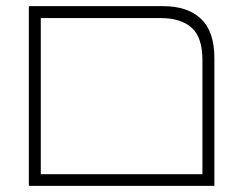

<svg xmlns="http://www.w3.org/2000/svg" viewBox="-20 -606 803 626"><path d="M74 0V-586H511Q592 -586 635.5 -544.5Q679 -503 679 -416V0ZM113 -38H640V-410Q640 -485 604.5 -516Q569 -547 505 -547H113Z"/></svg>

Font: Noto Sans Hebrew ExtraLight
Style: Regular
Weight: 250
Designer: Monotype Design Team
Foundry: Monotype Imaging Inc.
Version: Version 2.003